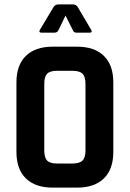

<svg xmlns="http://www.w3.org/2000/svg" viewBox="-20 -856 592 876"><path d="M389 -707H329Q316 -707 312 -719L279 -785L247 -719Q242 -707 229 -707H170Q155 -707 162 -720L225 -825Q233 -836 247 -836H312Q326 -836 334 -825L396 -720Q403 -707 389 -707ZM240 -110H311Q343 -110 356.5 -123.5Q370 -137 370 -169V-474Q370 -506 356.5 -519.5Q343 -533 311 -533H240Q208 -533 195 -519.5Q182 -506 182 -474V-169Q182 -137 195 -123.5Q208 -110 240 -110ZM332 0H220Q141 0 98 -42Q55 -84 55 -163V-480Q55 -559 98 -601Q141 -643 220 -643H332Q411 -643 454 -601Q497 -559 497 -480V-163Q497 -84 454 -42Q411 0 332 0Z"/></svg>

Font: Rajdhani
Style: Bold
Weight: 700
Designer: Satya Rajpurohit, Jyotish Sonowal
Foundry: Indian Type Foundry
Version: Version 1.201 February 1, 2022